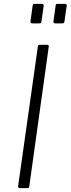

<svg xmlns="http://www.w3.org/2000/svg" viewBox="-20 -974 366 994"><path d="M224 -742Q235 -742 232 -730L132 -12Q131 -4 129 -2Q127 0 118 0H86Q78 0 75.5 -3Q73 -6 74 -12L176 -733Q177 -739 178.5 -740.5Q180 -742 186 -742ZM206 -942 195 -865Q194 -857 192 -855Q190 -853 181 -853H149Q141 -853 139 -856Q137 -859 138 -865L149 -945Q150 -951 151.5 -952.5Q153 -954 158 -954H197Q202 -954 204.5 -951Q207 -948 206 -942ZM325 -942 314 -865Q313 -857 311 -855Q309 -853 300 -853H268Q260 -853 258 -856Q256 -859 257 -865L268 -945Q269 -951 270.5 -952.5Q272 -954 277 -954H316Q321 -954 324 -951Q327 -948 325 -942Z"/></svg>

Font: Libre Franklin Thin ExtraLight
Style: Italic
Weight: 250
Italic angle: -8°
Version: Version 3.000